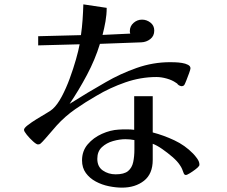

<svg xmlns="http://www.w3.org/2000/svg" viewBox="-20 -805 1040 880"><path d="M596 -163Q586 -165 576 -166Q566 -167 555 -167Q528 -167 498 -158.5Q468 -150 447 -130.5Q426 -111 426 -77Q426 -41 451.5 -23.5Q477 -6 510 -6Q549 -6 567 -21Q585 -36 590.5 -62Q596 -88 596 -120ZM894 -51Q894 -45 891 -43Q888 -38 875.5 -28.5Q863 -19 850 -11Q837 -3 832 -3Q825 -3 822 -11Q818 -22 814.5 -30.5Q811 -39 804 -49Q793 -66 770.5 -85.5Q748 -105 723.5 -122Q699 -139 680 -146V-72Q680 -8 640 23.5Q600 55 539 55Q511 55 479 48.5Q447 42 419 27Q391 12 373.5 -12Q356 -36 356 -70Q356 -113 382 -143.5Q408 -174 447 -191.5Q486 -209 524 -211Q534 -212 544 -212Q554 -212 564 -212Q572 -212 580 -211.5Q588 -211 595 -210V-364H680V-198Q730 -185 779 -162Q828 -139 865 -101Q873 -93 883.5 -78.5Q894 -64 894 -51ZM853 -492Q853 -487 847 -470.5Q841 -454 834.5 -437.5Q828 -421 825 -416Q821 -410 811 -410Q810 -410 806 -411.5Q802 -413 800 -414Q793 -420 793 -420Q793 -420 793.5 -420.5Q794 -421 786 -426Q769 -438 744 -445Q719 -452 697 -452Q625 -452 554.5 -427.5Q484 -403 422 -366Q373 -338 325.5 -305Q278 -272 240 -230Q232 -221 217 -203.5Q202 -186 187.5 -169.5Q173 -153 166 -147Q162 -143 154 -143Q147 -143 131.5 -157Q116 -171 103 -187Q90 -203 90 -210Q90 -218 107.5 -231.5Q125 -245 148.5 -259.5Q172 -274 193.5 -286.5Q215 -299 222 -306Q243 -325 263 -362.5Q283 -400 299.5 -445Q316 -490 328 -532Q340 -574 345 -602L155 -597V-639L351 -644Q356 -679 358.5 -714.5Q361 -750 362 -785L469 -769Q469 -738 463.5 -707Q458 -676 450 -645L577 -651Q575 -657 575 -662Q575 -685 592 -700Q609 -715 631 -715Q652 -715 669.5 -701.5Q687 -688 687 -665Q687 -640 669 -626Q651 -612 628 -611L438 -604Q416 -532 378.5 -461.5Q341 -391 299 -329Q340 -355 381 -379.5Q422 -404 464 -428Q531 -467 606 -493.5Q681 -520 760 -520Q768 -520 783 -519.5Q798 -519 814 -516.5Q830 -514 841.5 -508Q853 -502 853 -492Z"/></svg>

Font: Kaisei Opti Medium
Style: Regular
Weight: 500
Designer: Font-Kai, 金井和夫
Foundry: KAZUO KANAI
Version: Version 5.003